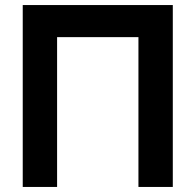

<svg xmlns="http://www.w3.org/2000/svg" viewBox="-20 -740 774 760"><path d="M206 0H70V-720H664V0H528V-593H206Z"/></svg>

Font: Hauora ExtraBold
Style: Regular
Weight: 800
Designer: Wayne Shih
Foundry: WCYS
Version: Version 1.001